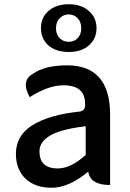

<svg xmlns="http://www.w3.org/2000/svg" viewBox="-20 -872 615 905"><path d="M396 -63Q304 13 224 13Q145 13 100 -30Q55 -74 55 -146Q55 -234 133 -282Q212 -331 354 -346Q384 -350 381 -382Q382 -470 279 -470Q208 -470 120 -414Q77 -492 135 -524Q191 -564 296 -564Q499 -564 499 -331V0Q405 0 396 -63ZM252 -78Q314 -78 384 -142V-277Q266 -263 216 -233Q166 -203 166 -159Q166 -78 252 -78ZM208 -658Q173 -690 173 -739Q173 -789 208 -820Q244 -852 304 -852Q364 -852 399 -820Q435 -789 435 -739Q435 -690 399 -658Q364 -627 304 -627Q244 -627 208 -658ZM346 -692Q363 -710 363 -739Q363 -768 346 -786Q329 -804 304 -804Q279 -804 261 -786Q244 -768 244 -739Q244 -710 261 -692Q279 -675 304 -675Q329 -675 346 -692Z"/></svg>

Font: Swei Half Moon CJK TC
Style: Medium
Weight: 500
Version: Version 2.125